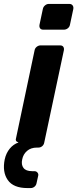

<svg xmlns="http://www.w3.org/2000/svg" viewBox="-47 -751 394 977"><path d="M93 206Q21 206 -7.5 165Q-36 124 -23 60Q-16 28 2.5 5.5Q21 -17 47 -26L44 -28Q38 -29 35 -34Q32 -39 34 -45L129 -495Q131 -506 140 -513Q149 -520 159 -520H259Q270 -520 275 -513Q280 -506 278 -495L178 -25Q176 -14 167.5 -7Q159 0 148 0H141Q110 0 90.5 17Q71 34 66 60Q60 87 72.5 103.5Q85 120 116 120H128Q138 120 144 127.5Q150 135 147 145L139 181Q137 192 128.5 199Q120 206 109 206ZM173 -600Q162 -600 157 -607Q152 -614 154 -625L171 -705Q173 -716 182 -723.5Q191 -731 201 -731H306Q317 -731 322.5 -723.5Q328 -716 326 -705L309 -625Q307 -614 298 -607Q289 -600 278 -600Z"/></svg>

Font: Rubik SemiBold
Style: Italic
Weight: 600
Italic angle: -12°
Designer: Hubert and Fischer
Foundry: Hubert and Fischer
Version: Version 2.300;gftools[0.9.30]